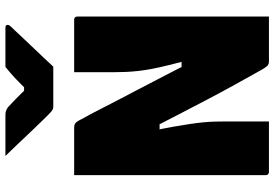

<svg xmlns="http://www.w3.org/2000/svg" viewBox="-168 -818 987 690"><g transform="rotate(-90 325.0 -473.5)"><path d="M233 0Q189 0 142.5 0Q96 0 51 0Q48 0 45.5 -1.5Q43 -3 41.5 -5.5Q40 -8 40 -11Q40 -82 40 -152Q40 -222 40 -292Q40 -362 40 -432.5Q40 -503 40 -573Q40 -605 40 -636.5Q40 -668 40 -700Q67 -700 98.5 -700Q130 -700 159 -700Q188 -700 206 -700Q215 -700 220 -699Q225 -698 230 -692.5Q235 -687 241 -674Q260 -640 277 -606.5Q294 -573 310.5 -541.5Q327 -510 343.5 -478.5Q360 -447 376 -416Q392 -385 409 -352.5Q426 -320 443 -285L398 -314H468L455 -283Q444 -326 435.5 -360Q427 -394 422 -420.5Q417 -447 414.5 -469.5Q412 -492 411 -513.5Q410 -535 410 -558Q410 -597 410 -628.5Q410 -660 410 -700Q455 -700 505 -700Q555 -700 599 -700Q604 -700 607 -697Q610 -694 610 -689Q610 -615 610 -541Q610 -467 610 -393Q610 -319 610 -245Q610 -171 610 -97Q610 -72 610 -48Q610 -24 610 0Q583 0 553 0Q523 0 495.5 0Q468 0 448 0Q441 0 435.5 -3.5Q430 -7 420 -24Q388 -81 360.5 -131Q333 -181 308.5 -228Q284 -275 259 -323Q234 -371 207 -424L254 -393H186L198 -423Q208 -379 214 -344.5Q220 -310 224 -283Q228 -256 230 -234.5Q232 -213 232.5 -194.5Q233 -176 233 -158Q233 -120 233 -78.5Q233 -37 233 0ZM430 -775Q411 -775 385 -775Q359 -775 332.5 -775Q306 -775 286 -775Q279 -775 273.5 -778.5Q268 -782 256 -794Q248 -802 231.5 -819Q215 -836 193.5 -858.5Q172 -881 150 -904.5Q128 -928 109 -947Q144 -947 182 -947Q220 -947 255 -947Q266 -947 271 -945Q276 -943 284 -938Q294 -929 313 -910.5Q332 -892 365 -857L314 -880Q332 -880 349.5 -880Q367 -880 384 -880L334 -857Q367 -892 388.5 -912Q410 -932 429 -947H569Q573 -947 575.5 -946Q578 -945 579 -943.5Q580 -942 580 -939Q580 -935 577 -931Q574 -927 561 -914Q550 -902 532 -883Q514 -864 494.5 -843.5Q475 -823 458 -805Q441 -787 430 -775Z"/></g></svg>

Font: Recursive Black
Style: Regular
Weight: 900
Version: Version 1.085